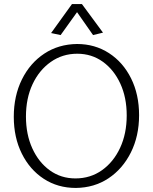

<svg xmlns="http://www.w3.org/2000/svg" viewBox="-20 -913 753 947"><path d="M354 14Q265 14 196 -31Q127 -76 87.5 -155.5Q48 -235 48 -337Q48 -440 88 -521Q128 -602 198.5 -648.5Q269 -695 360 -696Q448 -696 517.5 -651Q587 -606 626.5 -526.5Q666 -447 666 -345Q666 -242 625.5 -161Q585 -80 515 -33.5Q445 13 354 14ZM352 -33Q426 -33 483 -73.5Q540 -114 572.5 -184Q605 -254 605 -344Q605 -432 573.5 -500.5Q542 -569 487 -608.5Q432 -648 361 -648Q288 -648 230.5 -607.5Q173 -567 140.5 -497.5Q108 -428 108 -338Q108 -250 139.5 -181Q171 -112 226 -72.5Q281 -33 352 -33ZM360 -853 439 -740 488 -752 384 -893H335L232 -750L279 -740Z"/></svg>

Font: Catamaran ExtraLight
Style: Regular
Weight: 250
Designer: Pria Ravichandran
Version: Version 2.000